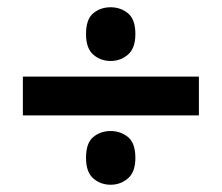

<svg xmlns="http://www.w3.org/2000/svg" viewBox="-20 -683 612 529"><path d="M43 -365V-472H528V-365ZM285 -174Q257 -174 237 -191.5Q217 -209 217 -248Q217 -289 237 -305.5Q257 -322 285 -322Q312 -322 332.5 -305.5Q353 -289 353 -248Q353 -209 332.5 -191.5Q312 -174 285 -174ZM285 -515Q257 -515 237 -532.5Q217 -550 217 -589Q217 -630 237 -646.5Q257 -663 285 -663Q312 -663 332.5 -646.5Q353 -630 353 -589Q353 -550 332.5 -532.5Q312 -515 285 -515Z"/></svg>

Font: Noto Sans Malayalam UI
Style: Regular
Weight: 400
Designer: Jelle Bosma - Monotype Design Team
Foundry: Monotype Imaging Inc.
Version: Version 2.104